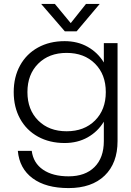

<svg xmlns="http://www.w3.org/2000/svg" viewBox="-20 -720 670 980"><path d="M50 -250Q50 -327 82.5 -386Q115 -445 174 -477.5Q233 -510 310 -510Q376 -510 427.5 -481Q479 -452 510 -401V-500H580V0Q580 113 514 176.5Q448 240 330 240Q214 240 146.5 190Q79 140 71 50H142Q150 112 199.5 146Q249 180 330 180Q415 180 462.5 132.5Q510 85 510 0V-99Q479 -48 427.5 -19Q376 10 310 10Q233 10 174 -22.5Q115 -55 82.5 -114Q50 -173 50 -250ZM520 -250Q520 -340 465 -395Q410 -450 320 -450Q230 -450 175 -395Q120 -340 120 -250Q120 -160 175 -105Q230 -50 320 -50Q410 -50 465 -105Q520 -160 520 -250ZM311 -560 190 -700H260L341 -602L419 -700H489L371 -560Z"/></svg>

Font: Goli Light
Style: Regular
Weight: 300
Designer: jaikishan Patel
Foundry: MagicType
Version: Version 1.000